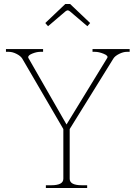

<svg xmlns="http://www.w3.org/2000/svg" viewBox="-20 -947 683 967"><path d="M208 -831 309 -927H333L434 -831L420 -815L332 -890Q325 -895 321 -895Q317 -895 310 -890L222 -815ZM211 -14H238Q268 -14 283.5 -22Q299 -30 299 -47V-297L92 -652Q84 -665 63.5 -675.5Q43 -686 24 -686H10V-700H197V-686H183Q165 -686 143.5 -677.5Q122 -669 122 -659Q122 -656 123 -655L315 -320L520 -655Q527 -666 502.5 -676Q478 -686 458 -686H446V-700H633V-686H619Q601 -686 580 -675.5Q559 -665 551 -652L331 -297V-47Q331 -30 346.5 -22Q362 -14 392 -14H419V0H211Z"/></svg>

Font: Taviraj Thin
Style: Regular
Weight: 250
Designer: Katatrad Team
Foundry: CadsonDemak
Version: Version 1.001